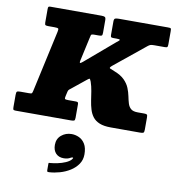

<svg xmlns="http://www.w3.org/2000/svg" viewBox="-164 -850 1207 1328"><g transform="rotate(10 440.0 -185.5)"><path d="M277.5 185.5Q277.5 223.5 297.8 245Q318 266.5 353 266.5Q368.5 266.5 380.5 263.2Q392.5 260 401.5 254Q411 249 416 251Q421 253 411.5 264.5Q398 279.5 373 290.2Q348 301 319.8 307Q291.5 313 268 315Q261.5 315.5 258.8 315.5Q256 315.5 256 322.5V365Q256 375.5 258.8 377.5Q261.5 379.5 271.5 379Q307.5 377 345.8 366Q384 355 416.8 334.5Q449.5 314 470 284.2Q490.5 254.5 490.5 215.5Q490.5 170 474.2 143Q458 116 432.5 104Q407 92 379.5 92Q338.5 92 308 117.2Q277.5 142.5 277.5 185.5ZM-50 -24Q-50 -10 -47.5 -5Q-45 0 -31 0H357Q373 0 379.5 -3Q386 -6 386 -23V-118Q386 -129.5 381.8 -132.2Q377.5 -135 367 -135H315Q295 -135 291.8 -139.2Q288.5 -143.5 292 -159L299.5 -192Q302 -203 308.5 -207.8Q315 -212.5 322 -218.5L413 -292Q427 -303.5 432.5 -306.2Q438 -309 445.5 -288Q456 -257 461.2 -224Q466.5 -191 471.2 -158.8Q476 -126.5 484.8 -97.8Q493.5 -69 510.5 -47Q527.5 -25 558 -12.5Q588.5 0 637 0H843Q860.5 0 866.2 -3.8Q872 -7.5 872 -26V-111Q872 -127 867.8 -131Q863.5 -135 848 -135H803Q770 -135 754.5 -148.5Q739 -162 732.2 -184.2Q725.5 -206.5 720 -234Q714.5 -261.5 703 -290Q691.5 -318.5 666.2 -344Q641 -369.5 594 -387.5Q571.5 -396.5 562 -400.8Q552.5 -405 574 -422.5L790 -598Q800 -606 807.8 -609Q815.5 -612 835 -612H908Q923 -612 926.5 -616.2Q930 -620.5 930 -636V-726Q930 -744 927 -747Q924 -750 906 -750H563Q546 -750 537 -746.8Q528 -743.5 528 -725V-631Q528 -619.5 531.2 -615.8Q534.5 -612 547 -612H570Q591.5 -612 593.2 -608.2Q595 -604.5 587.2 -598.8Q579.5 -593 572 -586.5L368 -412.5Q354 -400.5 350.2 -403Q346.5 -405.5 349.5 -418L385.5 -582Q389 -597.5 391 -604.8Q393 -612 413 -612H445Q460.5 -612 465.8 -615.2Q471 -618.5 471 -635V-723.5Q471 -742 463.5 -746Q456 -750 439 -750H82Q70.5 -750 67.8 -746.2Q65 -742.5 65 -731V-636Q65 -620.5 71 -617.8Q77 -615 91 -615H133Q155.5 -615 160 -610.8Q164.5 -606.5 160 -587L65.5 -156Q62 -141.5 59 -138.2Q56 -135 38 -135H-21Q-39.5 -135 -44.8 -130.8Q-50 -126.5 -50 -107.5Z"/></g></svg>

Font: Besley Black
Style: Italic
Weight: 900
Italic angle: -13°
Designer: Owen Earl
Foundry: indestructible type*
Version: Version 2.001